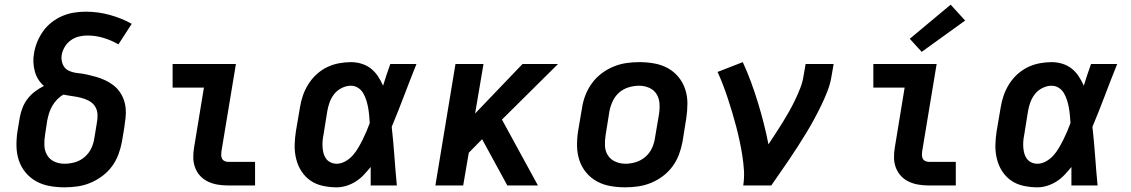

<svg xmlns="http://www.w3.org/2000/svg" viewBox="-20 -794 4840 822"><path d="M256 8Q224 8 193 2.5Q162 -3 135.5 -17.5Q109 -32 89.5 -55.5Q70 -79 60.5 -108Q51 -137 50.5 -169Q50 -201 55 -233L65 -293Q69 -314 77 -334Q85 -354 98.5 -371.5Q112 -389 130 -402.5Q148 -416 168 -426Q154 -438 144 -454Q134 -470 129 -488.5Q124 -507 123 -527Q122 -547 126 -568Q130 -592 140 -616Q150 -640 165.5 -661.5Q181 -683 202.5 -699.5Q224 -716 248 -726Q272 -736 297 -740Q322 -744 347 -744Q400 -744 450.5 -730Q501 -716 544 -692L487 -604Q458 -621 424 -631.5Q390 -642 354 -642Q336 -642 317.5 -637.5Q299 -633 283 -621.5Q267 -610 257 -593Q247 -576 244 -558Q241 -537 249 -518Q257 -499 275 -491Q293 -483 313.5 -481Q334 -479 354 -474.5Q374 -470 393 -464.5Q412 -459 430 -450.5Q448 -442 463.5 -430.5Q479 -419 490.5 -403.5Q502 -388 509 -369.5Q516 -351 518 -330.5Q520 -310 517.5 -289Q515 -268 512 -247L502 -187Q497 -160 487 -133Q477 -106 459.5 -82Q442 -58 417.5 -40Q393 -22 366.5 -11Q340 0 312 4Q284 8 256 8ZM256 -93Q279 -93 301.5 -99.5Q324 -106 342.5 -122Q361 -138 371 -159.5Q381 -181 384 -203L394 -264Q398 -283 397.5 -302.5Q397 -322 387.5 -337.5Q378 -353 361.5 -362Q345 -371 326.5 -375.5Q308 -380 289.5 -382.5Q271 -385 252 -389Q237 -381 224.5 -368Q212 -355 203.5 -340Q195 -325 190 -309Q185 -293 182 -277L173 -217Q169 -194 170 -171Q171 -148 182 -129.5Q193 -111 213 -102Q233 -93 256 -93Z M957 0Q934 0 912.5 -3.5Q891 -7 871.5 -16Q852 -25 837.5 -40.5Q823 -56 815.5 -76Q808 -96 807.5 -118Q807 -140 811 -163L853 -419H719V-520H990L928 -146Q927 -138 927 -130Q927 -122 930.5 -115Q934 -108 941.5 -104.5Q949 -101 957 -101H1072V0Z M1421 8Q1391 8 1361.5 1.5Q1332 -5 1309 -21Q1286 -37 1270.5 -61Q1255 -85 1248 -113.5Q1241 -142 1241.5 -172Q1242 -202 1247 -233L1264 -333Q1268 -359 1276.5 -384Q1285 -409 1299.5 -432.5Q1314 -456 1334.5 -475Q1355 -494 1379.5 -506Q1404 -518 1430.5 -523Q1457 -528 1482 -528Q1506 -528 1528.5 -521Q1551 -514 1568.5 -500Q1586 -486 1598.5 -467Q1611 -448 1620 -427Q1627 -451 1635 -474Q1643 -497 1651 -520H1763Q1736 -453 1710.5 -385.5Q1685 -318 1657 -251Q1664 -188 1668.5 -125.5Q1673 -63 1679 0H1567Q1567 -20 1567 -40Q1567 -60 1567 -79Q1553 -62 1537.5 -45.5Q1522 -29 1503 -17Q1484 -5 1463 1.5Q1442 8 1421 8ZM1421 -93Q1440 -93 1458 -103Q1476 -113 1489.5 -128Q1503 -143 1513 -160Q1523 -177 1532 -195Q1541 -213 1548.5 -230.5Q1556 -248 1563 -267Q1562 -283 1560.5 -300Q1559 -317 1556 -333.5Q1553 -350 1548 -365.5Q1543 -381 1535 -395Q1527 -409 1513 -418Q1499 -427 1482 -427Q1463 -427 1443.5 -417.5Q1424 -408 1411 -391.5Q1398 -375 1391 -355.5Q1384 -336 1381 -317L1365 -217Q1362 -203 1361 -189.5Q1360 -176 1361 -162.5Q1362 -149 1365.5 -136.5Q1369 -124 1376.5 -114Q1384 -104 1396 -98.5Q1408 -93 1421 -93Z M1844 0 1930 -520H2050L2014 -308L2217 -520H2369L2129 -282L2283 0H2152L2044 -198L1987 -140L1963 0Z M2657 8Q2624 8 2593 2.5Q2562 -3 2535.5 -17.5Q2509 -32 2489.5 -55.5Q2470 -79 2460.5 -108Q2451 -137 2450.5 -169Q2450 -201 2455 -233L2472 -333Q2476 -360 2486.5 -387Q2497 -414 2514.5 -438Q2532 -462 2556 -480Q2580 -498 2607 -509Q2634 -520 2661.5 -524Q2689 -528 2717 -528Q2749 -528 2780.5 -522.5Q2812 -517 2838.5 -502.5Q2865 -488 2884.5 -464.5Q2904 -441 2913.5 -412Q2923 -383 2923 -351Q2923 -319 2918 -287L2902 -187Q2897 -160 2887 -133Q2877 -106 2859.5 -82Q2842 -58 2818 -40Q2794 -22 2767 -11Q2740 0 2712 4Q2684 8 2657 8ZM2658 -93Q2680 -93 2702.5 -100Q2725 -107 2743 -122.5Q2761 -138 2771 -159.5Q2781 -181 2784 -203L2801 -303Q2805 -327 2803.5 -350Q2802 -373 2791 -391Q2780 -409 2759.5 -418Q2739 -427 2716 -427Q2694 -427 2671 -420Q2648 -413 2630.5 -397.5Q2613 -382 2603 -360.5Q2593 -339 2589 -317L2573 -217Q2569 -193 2570 -170Q2571 -147 2582.5 -129Q2594 -111 2614.5 -102Q2635 -93 2658 -93Z M3162 0Q3167 -33 3165 -65Q3163 -97 3158 -128.5Q3153 -160 3146.5 -190.5Q3140 -221 3132 -251.5Q3124 -282 3115 -312Q3106 -342 3096.5 -371Q3087 -400 3076 -429Q3065 -458 3052 -486L3160 -528Q3179 -487 3195 -443.5Q3211 -400 3224.5 -356Q3238 -312 3249.5 -267Q3261 -222 3270 -176Q3285 -199 3300.5 -222.5Q3316 -246 3330.5 -269.5Q3345 -293 3358.5 -317Q3372 -341 3384 -366Q3396 -391 3406 -416.5Q3416 -442 3420 -468L3429 -520H3549L3540 -468Q3535 -436 3523 -405Q3511 -374 3496.5 -344Q3482 -314 3466 -284.5Q3450 -255 3432.5 -226Q3415 -197 3396.5 -168.5Q3378 -140 3359 -111.5Q3340 -83 3320.5 -55.5Q3301 -28 3282 0Z M3957 0Q3934 0 3912.5 -3.5Q3891 -7 3871.5 -16Q3852 -25 3837.5 -40.5Q3823 -56 3815.5 -76Q3808 -96 3807.5 -118Q3807 -140 3811 -163L3853 -419H3719V-520H3990L3928 -146Q3927 -138 3927 -130Q3927 -122 3930.5 -115Q3934 -108 3941.5 -104.5Q3949 -101 3957 -101H4072V0ZM3926 -572 3875 -628 4050 -774 4112 -706Z M4421 8Q4391 8 4361.5 1.5Q4332 -5 4309 -21Q4286 -37 4270.5 -61Q4255 -85 4248 -113.5Q4241 -142 4241.5 -172Q4242 -202 4247 -233L4264 -333Q4268 -359 4276.5 -384Q4285 -409 4299.5 -432.5Q4314 -456 4334.5 -475Q4355 -494 4379.5 -506Q4404 -518 4430.5 -523Q4457 -528 4482 -528Q4506 -528 4528.5 -521Q4551 -514 4568.5 -500Q4586 -486 4598.5 -467Q4611 -448 4620 -427Q4627 -451 4635 -474Q4643 -497 4651 -520H4763Q4736 -453 4710.5 -385.5Q4685 -318 4657 -251Q4664 -188 4668.5 -125.5Q4673 -63 4679 0H4567Q4567 -20 4567 -40Q4567 -60 4567 -79Q4553 -62 4537.5 -45.5Q4522 -29 4503 -17Q4484 -5 4463 1.5Q4442 8 4421 8ZM4421 -93Q4440 -93 4458 -103Q4476 -113 4489.5 -128Q4503 -143 4513 -160Q4523 -177 4532 -195Q4541 -213 4548.5 -230.5Q4556 -248 4563 -267Q4562 -283 4560.5 -300Q4559 -317 4556 -333.5Q4553 -350 4548 -365.5Q4543 -381 4535 -395Q4527 -409 4513 -418Q4499 -427 4482 -427Q4463 -427 4443.5 -417.5Q4424 -408 4411 -391.5Q4398 -375 4391 -355.5Q4384 -336 4381 -317L4365 -217Q4362 -203 4361 -189.5Q4360 -176 4361 -162.5Q4362 -149 4365.5 -136.5Q4369 -124 4376.5 -114Q4384 -104 4396 -98.5Q4408 -93 4421 -93Z"/></svg>

Font: Iosevka SS04 Extended
Style: Bold Italic
Weight: 700
Width: 7
Italic angle: -9°
Monospace: yes
Designer: Belleve Invis
Foundry: Belleve Invis
Version: Version 19.0.0; ttfautohint (v1.8.4)